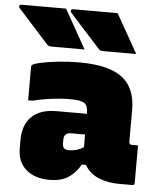

<svg xmlns="http://www.w3.org/2000/svg" viewBox="-93 -865 750 923"><g transform="rotate(5 281.5 -403.5)"><path d="M188 -817Q215 -769 241.5 -722.5Q268 -676 294 -629H135Q120 -629 114 -636Q70 -685 36.5 -721.5Q3 -758 -35 -801Q-39 -806 -36.5 -811.5Q-34 -817 -28 -817ZM437 -817Q464 -769 490.5 -722.5Q517 -676 543 -629H384Q369 -629 363 -636Q319 -685 285.5 -721.5Q252 -758 214 -801Q210 -806 212.5 -811.5Q215 -817 221 -817ZM547 -360V-208Q547 -192 560 -192H590V-11Q590 0 579 0H512Q461 0 416 -18.5Q371 -37 349 -77H329Q307 -37 272 -13.5Q237 10 180 10Q109 10 67 -26.5Q25 -63 25 -129V-169Q25 -242 66 -282Q107 -322 185 -322H332V-328Q332 -360 315.5 -372.5Q299 -385 247 -385Q202 -385 155.5 -379Q109 -373 65 -362H45V-522Q45 -529 48 -532Q55 -539 88.5 -546.5Q122 -554 171.5 -559.5Q221 -565 274 -565Q416 -565 481.5 -515.5Q547 -466 547 -360ZM230 -171Q230 -154 237.5 -147Q245 -140 261 -140Q300 -140 332 -161V-222H263Q247 -222 238 -213Q230 -205 230 -189Z"/></g></svg>

Font: Recursive Mn Lnr St XBk
Style: Regular
Weight: 1000
Monospace: yes
Version: Version 1.079;hotconv 1.0.112;makeotfexe 2.5.65598; ttfautoh